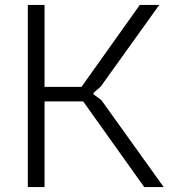

<svg xmlns="http://www.w3.org/2000/svg" viewBox="-20 -760 692 780"><path d="M93 -740H161V-407H311L548 -740H627L389 -408L360 -383V-377L392 -353L645 0H566L318 -348H161V0H93Z"/></svg>

Font: Encode Sans Normal
Style: Light
Weight: 300
Designer: Pablo Impallari, Andres Torresi
Foundry: Pablo Impallari, Andres Torresi
Version: Version 1.000; ttfautohint (v1.00) -l 8 -r 50 -G 200 -x 14 -